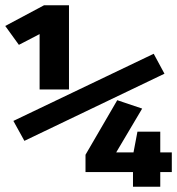

<svg xmlns="http://www.w3.org/2000/svg" viewBox="-37 -712 675 732"><path d="M114 -582 35 -541 -17 -613 131 -692H226V-371H114ZM14 -251 549 -507 590 -431 56 -175ZM574 0H470V-56H289V-122L410 -330L505 -298L406 -131H472L487 -210H574V-131H618V-56H574Z"/></svg>

Font: Fira Mono
Style: Bold
Weight: 700
Monospace: yes
Designer: Carrois Corporate & Edenspiekermann AG
Foundry: Carrois Corporate GbR & Edenspiekermann AG
Version: Version 3.206